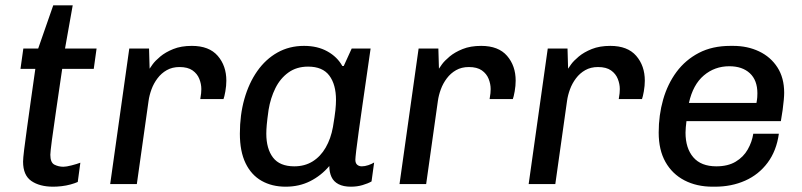

<svg xmlns="http://www.w3.org/2000/svg" viewBox="-20 -694 3024 724"><path d="M180.5 10Q129.5 10 98.2 -11.6Q67 -33.2 67 -84.5Q67 -96.2 71 -129.4Q75 -162.5 81.8 -210.8Q88.5 -259 96.5 -316.4Q104.5 -373.8 113.2 -434.2H57.2L68 -511H124L180.8 -674H254.2L225.2 -511H344.2L333.5 -434.2H214.5Q202 -349 191.8 -279.1Q181.5 -209.2 175.6 -164.8Q169.8 -120.2 169.8 -110.5Q169.8 -81 185.2 -73.1Q200.8 -65.2 219 -65.2Q230 -65.2 250 -70.4Q270 -75.5 283 -80.5L273.2 -7.8Q262 -2.8 245.9 1.6Q229.8 6 212.8 8Q195.8 10 180.5 10Z M395.5 0 467.5 -511H542L544.2 -435Q545.8 -438 555.5 -451.4Q565.2 -464.8 584.6 -481Q604 -497.2 633.5 -509.1Q663 -521 703.5 -521Q768.5 -521 801 -483.5Q833.5 -446 833.5 -389.8Q833.5 -370.8 829.8 -349.6Q826 -328.5 822.8 -320.5H735.2Q737.5 -332.5 738.4 -342.4Q739.2 -352.2 739.2 -358.2Q739.2 -377.2 731.6 -396.5Q724 -415.8 706.1 -428.5Q688.2 -441.2 656.8 -441.2Q629.5 -441.2 608.9 -429.5Q588.2 -417.8 573.9 -398.6Q559.5 -379.5 551.4 -357.4Q543.2 -335.2 540.2 -313.5L496 0Z M1057.2 10Q1005.5 10 966.5 -12.1Q927.5 -34.2 906 -78.6Q884.5 -123 884.5 -190Q884.5 -260.8 901.5 -320.8Q918.5 -380.8 950.1 -425.9Q981.8 -471 1026.4 -496Q1071 -521 1126.5 -521Q1177.5 -521 1214.6 -500.2Q1251.8 -479.5 1270.8 -445.2H1276.2L1306.2 -511H1377.5Q1370 -458.8 1361.9 -402.8Q1353.8 -346.8 1346.2 -294Q1338.8 -241.2 1332.6 -197.5Q1326.5 -153.8 1323.2 -125.9Q1320 -98 1320 -91.8Q1320 -78.8 1326.9 -72.8Q1333.8 -66.8 1344.5 -66.8Q1355.5 -66.8 1368.9 -71.2Q1382.2 -75.8 1390.8 -81.2L1381 -9.8Q1367.8 -2.2 1347.2 3.9Q1326.8 10 1303 10Q1274.8 10 1256.4 0.4Q1238 -9.2 1229.9 -26.9Q1221.8 -44.5 1221.8 -68Q1190.8 -31.5 1149.5 -10.8Q1108.2 10 1057.2 10ZM1089.8 -66.8Q1129.2 -66.8 1159 -85.4Q1188.8 -104 1208.1 -137.5Q1227.5 -171 1235.5 -215.2Q1242.5 -257 1244.8 -278.9Q1247 -300.8 1247 -317.2Q1247 -375.2 1221.8 -409Q1196.5 -442.8 1141.8 -442.8Q1098.5 -442.8 1067.6 -420.6Q1036.8 -398.5 1018.4 -361.4Q1000 -324.2 992.8 -280Q987.5 -242.5 985.9 -223.6Q984.2 -204.8 984.2 -190.2Q984.2 -133 1009.5 -99.9Q1034.8 -66.8 1089.8 -66.8Z M1486.5 0 1558.5 -511H1633L1635.2 -435Q1636.8 -438 1646.5 -451.4Q1656.2 -464.8 1675.6 -481Q1695 -497.2 1724.5 -509.1Q1754 -521 1794.5 -521Q1859.5 -521 1892 -483.5Q1924.5 -446 1924.5 -389.8Q1924.5 -370.8 1920.8 -349.6Q1917 -328.5 1913.8 -320.5H1826.2Q1828.5 -332.5 1829.4 -342.4Q1830.2 -352.2 1830.2 -358.2Q1830.2 -377.2 1822.6 -396.5Q1815 -415.8 1797.1 -428.5Q1779.2 -441.2 1747.8 -441.2Q1720.5 -441.2 1699.9 -429.5Q1679.2 -417.8 1664.9 -398.6Q1650.5 -379.5 1642.4 -357.4Q1634.2 -335.2 1631.2 -313.5L1587 0Z M1973.5 0 2045.5 -511H2120L2122.2 -435Q2123.8 -438 2133.5 -451.4Q2143.2 -464.8 2162.6 -481Q2182 -497.2 2211.5 -509.1Q2241 -521 2281.5 -521Q2346.5 -521 2379 -483.5Q2411.5 -446 2411.5 -389.8Q2411.5 -370.8 2407.8 -349.6Q2404 -328.5 2400.8 -320.5H2313.2Q2315.5 -332.5 2316.4 -342.4Q2317.2 -352.2 2317.2 -358.2Q2317.2 -377.2 2309.6 -396.5Q2302 -415.8 2284.1 -428.5Q2266.2 -441.2 2234.8 -441.2Q2207.5 -441.2 2186.9 -429.5Q2166.2 -417.8 2151.9 -398.6Q2137.5 -379.5 2129.4 -357.4Q2121.2 -335.2 2118.2 -313.5L2074 0Z M2667.2 10Q2607 10 2561 -13.9Q2515 -37.8 2489.4 -83.1Q2463.8 -128.5 2463.8 -194Q2463.8 -259.8 2480.6 -318.6Q2497.5 -377.5 2531.1 -422.9Q2564.8 -468.2 2615.4 -494.6Q2666 -521 2734.2 -521H2744.5Q2798.8 -521 2842.4 -500.2Q2886 -479.5 2911.5 -440Q2937 -400.5 2937 -344.2Q2937 -333.8 2935.5 -316.8Q2934 -299.8 2931.2 -279.4Q2928.5 -259 2924.5 -237.2H2568.5Q2567 -225.8 2566 -213.9Q2565 -202 2565 -193.8Q2565 -135.2 2594.2 -101Q2623.5 -66.8 2681.2 -66.8Q2725 -66.8 2754.2 -84.4Q2783.5 -102 2799.6 -130.4Q2815.8 -158.8 2820.5 -189.8H2917Q2908 -125.2 2874.5 -80.4Q2841 -35.5 2789.8 -12.8Q2738.5 10 2676 10ZM2577.8 -305.8H2832.5Q2835 -319.5 2835.5 -327.4Q2836 -335.2 2836 -342.2Q2836 -391.5 2807.5 -417.9Q2779 -444.2 2730 -444.2Q2675 -444.2 2634 -409.5Q2593 -374.8 2577.8 -305.8Z"/></svg>

Font: Chivo Medium
Style: Italic
Weight: 500
Italic angle: -8.05°
Designer: Hector Gatti
Foundry: Omnibus-Type
Version: Version 2.002